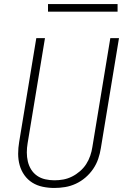

<svg xmlns="http://www.w3.org/2000/svg" viewBox="-20 -924 640 952"><path d="M249 8Q220 8 191.5 2Q163 -4 140 -18.5Q117 -33 101 -55.5Q85 -78 77.5 -105Q70 -132 70 -161.5Q70 -191 75 -220L160 -735H203L117 -214Q113 -191 113 -168Q113 -145 118 -123.5Q123 -102 134.5 -83.5Q146 -65 164 -52.5Q182 -40 204.5 -35Q227 -30 250 -30Q272 -30 294 -34Q316 -38 337 -48.5Q358 -59 376.5 -75Q395 -91 407.5 -110.5Q420 -130 427.5 -152Q435 -174 438 -195L527 -735H570L480 -189Q476 -163 467 -136.5Q458 -110 442 -86.5Q426 -63 404 -44Q382 -25 356 -13Q330 -1 303 3.5Q276 8 249 8ZM218 -866V-904H563V-866Z"/></svg>

Font: Iosevka Aile XLt Obl
Style: Regular
Weight: 200
Italic angle: -9°
Designer: Belleve Invis
Foundry: Belleve Invis
Version: Version 31.1.0; ttfautohint (v1.8.4)